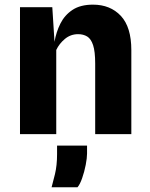

<svg xmlns="http://www.w3.org/2000/svg" viewBox="-20 -577 646 826"><path d="M66 0V-546H205L214.5 -397Q221.5 -439 239.8 -475.5Q258 -512 292 -534.5Q326 -557 380 -557Q454.5 -557 499.8 -508.8Q545 -460.5 545 -361.5V0H389.5V-303.5Q389.5 -355.5 380.5 -382.8Q371.5 -410 355 -420Q338.5 -430 316 -430Q284 -430 259.5 -409.8Q235 -389.5 222 -362V0ZM202 228.5Q207.5 209.5 216.5 172Q225.5 134.5 225.5 86.5V49.5H354.5V83.5Q354.5 102.5 348.8 132.2Q343 162 333.5 189.2Q324 216.5 313.5 228.5Z"/></svg>

Font: Spline Sans
Style: Bold
Weight: 700
Designer: Eben Sorkin, Mirko Velimirovic
Foundry: Sorkin Type
Version: Version 1.000; ttfautohint (v1.8.3)